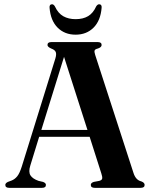

<svg xmlns="http://www.w3.org/2000/svg" viewBox="-20 -902 726 922"><path d="M200.5 -14Q200.5 0 182 0H24Q5.5 0 5.5 -14Q5.5 -22.5 18 -28.5L35.5 -35Q51 -41 62.8 -55.5Q74.5 -70 85 -103.5L245.5 -620Q252 -641 247.8 -651.8Q243.5 -662.5 227 -668.5Q208 -676.5 208 -686Q208 -700 227 -700H449Q468 -700 468 -686Q468 -675 450 -669Q437 -666 434.5 -659.8Q432 -653.5 437 -638.5L621 -71.5Q632 -37 658.5 -31Q674.5 -25 674.5 -14Q674.5 0 655.5 0H435Q416 0 416 -14Q416 -24 430.5 -28.5L457 -33.5Q469.5 -37 470.8 -45Q472 -53 466.5 -69.5L410.5 -245H168L125.5 -107Q116 -76.5 126.2 -60Q136.5 -43.5 165 -33.5L186.5 -28.5Q200.5 -23.5 200.5 -14ZM178.5 -278H400L287.5 -629ZM343 -810Q379 -810 403.2 -824.5Q427.5 -839 442 -871.5Q448.5 -881.5 456 -881.5Q469.5 -881.5 468 -864.5Q463 -803 429.2 -769.2Q395.5 -735.5 343 -735.5Q290.5 -735.5 256.8 -769.2Q223 -803 218 -864.5Q216.5 -881.5 230 -881.5Q237.5 -881.5 243.5 -871.5Q259 -838 284 -824Q309 -810 343 -810Z"/></svg>

Font: Fraunces 72pt S000 SemiBold
Style: Regular
Weight: 600
Version: Version 1.000; ttfautohint (v1.8.3)